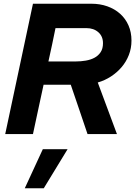

<svg xmlns="http://www.w3.org/2000/svg" viewBox="-20 -720 726 1031"><path d="M8 0ZM8 0Q46 -176 82.5 -350Q119 -524 157 -700H470Q517 -700 556.5 -686Q596 -672 625 -646Q654 -620 670 -583.5Q686 -547 686 -502Q686 -461 672 -425Q658 -389 633.5 -360Q609 -331 576 -309.5Q543 -288 505 -277Q531 -208 556.5 -138.5Q582 -69 608 0H450Q427 -67 405 -133Q383 -199 360 -265H214Q200 -199 185.5 -133Q171 -67 157 0ZM444 -569H278Q269 -524 259.5 -479.5Q250 -435 240 -390H387Q414 -390 440.5 -394.5Q467 -399 487.5 -410Q508 -421 520.5 -440Q533 -459 533 -488Q533 -525 508 -547Q483 -569 444 -569ZM210 81H343L215 291H113Z"/></svg>

Font: Rosa Sans
Style: Bold Italic
Weight: 700
Italic angle: -12°
Designer: Pentagram / MCKL
Foundry: Pentagram / MCKL
Version: Version 1.005;September 16, 2019;FontCreator 11.5.0.2425 64-